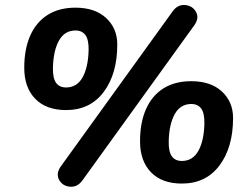

<svg xmlns="http://www.w3.org/2000/svg" viewBox="-20 -714 991 756"><path d="M220.3 -60 659.8 -669.3Q679.6 -696.8 709 -694.1Q738.4 -691.4 751.9 -666.9Q765.4 -642.5 744.6 -613.8L304.5 -3.6Q284.6 23.8 255.2 21.1Q225.7 18.4 212.5 -6.4Q199.4 -31.3 220.3 -60ZM75.5 -446.8Q75.5 -520.8 99.1 -574Q122.7 -627.1 167.7 -655.4Q212.7 -683.8 277.1 -683.8Q354 -683.8 397.9 -643.1Q441.8 -602.5 441.8 -538.6Q441.8 -423.4 388.4 -352Q335 -280.6 240.2 -280.6Q161.7 -280.6 118.6 -325.1Q75.5 -369.6 75.5 -446.8ZM328.9 -516.6Q329.7 -557.7 316.4 -575.8Q303 -594 277.3 -594Q234.4 -594 212.2 -554.2Q190 -514.5 188.4 -447Q187.6 -405.9 200.9 -387.7Q214.3 -369.6 240 -369.6Q282.9 -369.6 305.1 -409.3Q327.3 -449.1 328.9 -516.6ZM531.4 -157.4Q531.4 -231.4 555 -284.5Q578.6 -337.7 623.6 -366Q668.6 -394.3 733 -394.3Q809.9 -394.3 853.8 -353.7Q897.7 -313.1 897.7 -249.2Q897.7 -134 844.3 -62.6Q790.9 8.8 696.1 8.8Q617.7 8.8 574.5 -35.7Q531.4 -80.2 531.4 -157.4ZM784.8 -227.1Q785.6 -268.3 772.3 -286.4Q758.9 -304.5 733.2 -304.5Q690.3 -304.5 668.1 -264.8Q645.9 -225.1 644.3 -157.6Q643.5 -116.5 656.8 -98.3Q670.2 -80.2 695.9 -80.2Q738.8 -80.2 761 -119.9Q783.2 -159.7 784.8 -227.1Z"/></svg>

Font: SN Pro Thin
Style: Italic
Weight: 200
Italic angle: -9°
Designer: Tobias Whetton
Foundry: Supernotes
Version: Version 1.003;Glyphs 3.3 (3324)